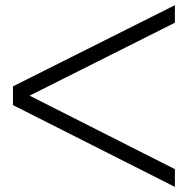

<svg xmlns="http://www.w3.org/2000/svg" viewBox="-20 -754 744 744"><path d="M657.7 -666 94.7 -383.3 657.7 -98.6V-29.8L30.3 -346.7V-419.4L657.7 -733.9Z"/></svg>

Font: Decalotype Light
Style: Regular
Weight: 300
Designer: Alfredo Marco Pradil
Foundry: Alfredo Marco Pradil
Version: Version 1.0